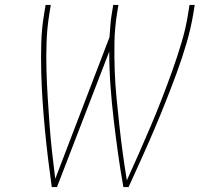

<svg xmlns="http://www.w3.org/2000/svg" viewBox="-20 -755 840 775"><path d="M189 0Q181 -57 174 -114.5Q167 -172 161.5 -229.5Q156 -287 152 -345Q148 -403 146.5 -461.5Q145 -520 146.5 -579.5Q148 -639 158 -698L164 -735H185L179 -698Q170 -642 168 -585.5Q166 -529 167.5 -473.5Q169 -418 172.5 -362.5Q176 -307 180 -252Q184 -197 190 -142.5Q196 -88 203 -33L422 -605Q424 -628 425.5 -651.5Q427 -675 431 -698L437 -735H458L452 -698Q443 -641 442 -584Q441 -527 443 -470.5Q445 -414 450.5 -358.5Q456 -303 462 -247.5Q468 -192 475.5 -137Q483 -82 492 -27Q517 -82 541.5 -137.5Q566 -193 589.5 -248.5Q613 -304 634.5 -359.5Q656 -415 676 -471Q696 -527 713 -584Q730 -641 739 -698L745 -735H766L760 -698Q750 -639 732.5 -579.5Q715 -520 693.5 -461.5Q672 -403 649 -345Q626 -287 601.5 -229.5Q577 -172 551 -114.5Q525 -57 499 0H478Q466 -67 456.5 -135Q447 -203 439 -271Q431 -339 426 -408Q421 -477 421 -547L210 0Z"/></svg>

Font: Iosevka Aile Thin
Style: Italic
Weight: 100
Italic angle: -9°
Designer: Belleve Invis
Foundry: Belleve Invis
Version: Version 31.1.0; ttfautohint (v1.8.4)